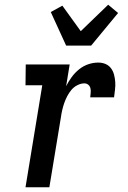

<svg xmlns="http://www.w3.org/2000/svg" viewBox="-20 -793 540 813"><path d="M88 0 159 -432H88L89 -520H275L260 -428Q270 -448 283.5 -466.5Q297 -485 315 -499.5Q333 -514 354 -521Q375 -528 396 -528Q413 -528 427 -522Q441 -516 450 -504Q459 -492 463 -476.5Q467 -461 468 -445.5Q469 -430 467 -413.5Q465 -397 463 -381H362Q363 -390 364 -400Q365 -410 363 -419Q361 -428 354 -434Q347 -440 337 -440Q323 -440 308 -432.5Q293 -425 282.5 -412.5Q272 -400 264.5 -385.5Q257 -371 252 -356.5Q247 -342 243.5 -327Q240 -312 238 -297L189 0ZM260 -600 195 -742 244 -769 322 -661 438 -773 480 -738 366 -600Z"/></svg>

Font: Iosevka Curly Slab Semibold
Style: Italic
Weight: 600
Italic angle: -9°
Monospace: yes
Designer: Belleve Invis
Foundry: Belleve Invis
Version: Version 22.1.2; ttfautohint (v1.8.4)